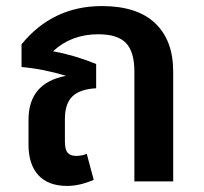

<svg xmlns="http://www.w3.org/2000/svg" viewBox="-20 -598 672 633"><path d="M316 -578Q432 -578 491.5 -521.5Q551 -465 551 -362V0H423V-363Q423 -427 395.5 -456Q368 -485 304 -485Q215 -485 155 -429Q226 -416 297 -387V-307Q243 -304 218.5 -280Q194 -256 194 -206V-131Q194 -105 203 -94.5Q212 -84 231 -84Q251 -84 266 -91L289 -5Q242 15 202 15Q139 15 106.5 -20.5Q74 -56 74 -121V-203Q74 -325 198 -348Q122 -371 51 -377V-452Q154 -578 316 -578Z"/></svg>

Font: FiraGO Medium
Style: Regular
Weight: 500
Designer: bBox Type
Foundry: bBox Type GmbH
Version: Version 1.001;PS 001.001;hotconv 1.0.88;makeotf.lib2.5.64775